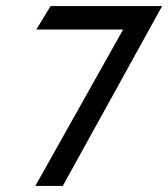

<svg xmlns="http://www.w3.org/2000/svg" viewBox="-20 -600 552 630"><path d="M99 -503H384L96 10H186L512 -580H146Z"/></svg>

Font: Charger Pro
Style: BdObl
Weight: 700
Designer: Jasper
Foundry: Cannot Into Space Fonts
Version: Version 1.09